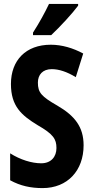

<svg xmlns="http://www.w3.org/2000/svg" viewBox="-20 -953 478 983"><path d="M380 -924V-933H231C210 -889 183 -839 149 -786V-773H242C288 -816 353 -887 380 -924ZM408 -209C408 -303 363 -360 274 -412C192 -459 174 -479 174 -530C174 -570 198 -599 245 -599C281 -599 322 -586 368 -558L406 -679C354 -707 297 -724 240 -724C112 -724 36 -644 36 -523C36 -410 89 -363 173 -312C253 -266 269 -241 269 -195C269 -151 242 -117 191 -117C143 -117 84 -135 32 -168V-30C85 -1 138 10 198 10C326 10 408 -80 408 -209Z"/></svg>

Font: Noto Sans Devanagari ExtraCondensed
Style: Bold
Weight: 700
Width: 2
Designer: Jelle Bosma - Monotype Design Team
Foundry: Monotype Imaging Inc.
Version: Version 2.004